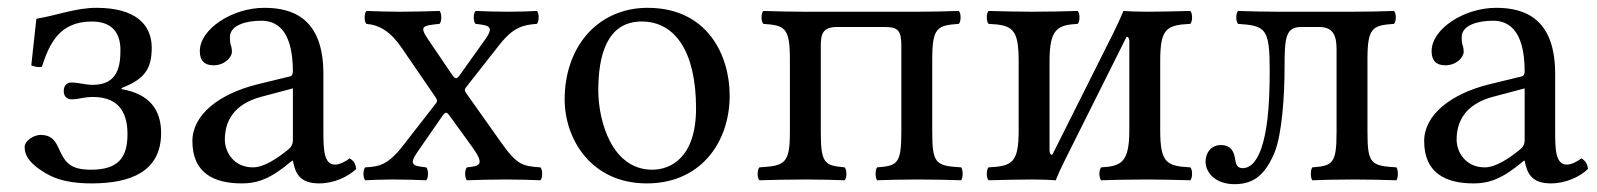

<svg xmlns="http://www.w3.org/2000/svg" viewBox="-20 -459 4083 491"><path d="M43 -83C43 -61 56 -45 77 -29C102 -11 135 10 214 10C314 10 392 -20 392 -119C392 -179 361.5 -219 291 -231V-234C351.5 -257 368 -285 368 -337C368 -395 328 -439 227 -439C173.5 -439 127 -420 73 -411L60 -292C68.1 -288.4 77.6 -286.5 87 -288C106 -346 131 -404 215 -404C270 -404 288 -371 288 -331C288 -289.5 281 -242 217 -242C198 -242 181 -248 162 -248C153 -248 143 -242 143 -226C143 -210 154 -205 163 -205C182 -205 193 -211 218 -211C292 -211 306 -160 306 -116C306 -57 283.5 -25 213 -25C156 -25 145.5 -46 129 -82C120.6 -100.4 110 -114 84 -114C66 -114 43 -99 43 -83Z M729 -233V-101C729 -88 723 -81 715 -75C689 -54 655 -31 627 -31C577 -31 555 -71 555 -102C555 -147 576 -193 650 -212ZM729 -48C735 -17 745.6 10 796 10C834.3 10 870.3 -7 891 -27C889.3 -39.3 885.3 -47.7 874 -54C866.5 -47.8 849.7 -38 837 -38C808 -38 807 -77 807 -123V-270C807 -412 729 -439 656 -439C574 -439 491 -385 491 -328C491 -304 503 -292 526 -292C555 -292 573 -313 573 -326C573 -333 572 -340 570 -344C569 -347 568 -353 568 -364C568 -395 610 -406 648 -406C682 -406 729 -389 729 -276C729 -269 726 -265 723 -264L637 -243C541 -219 472 -166 472 -98C472 -16 528 10 598 10C632.8 10 663 2 707 -32L727 -48Z M1075 -358C1052.1 -391.8 1059.3 -393.3 1104 -398C1110 -404 1110 -425 1104 -431C1077 -430 1033 -429 1003 -429C973 -429 943 -430 917 -431C911 -425 911 -404 917 -398C951 -395 979 -378 1007 -337L1094 -210C1098.9 -202.8 1098.6 -199.6 1095 -195L1011 -87C971.4 -36.1 949 -33 914 -31C908 -25 908 -4 914 2C934 1 956 0 986 0C1016 0 1044 1 1070 2C1076 -4 1076 -25 1070 -31C1034 -34.7 1025.5 -38.5 1048 -71L1111 -162C1119.3 -173.9 1122.7 -172.6 1129 -164L1187 -84C1221.8 -36.1 1205.7 -34.3 1174 -31C1168 -25 1168 -4 1174 2C1204 1 1237 0 1273 0C1311 0 1338 1 1362 2C1368 -4 1368 -25 1362 -31C1316.7 -34 1302.3 -37.1 1262 -94L1172 -221C1167.8 -226.9 1167.3 -230 1172 -236L1256 -343C1293 -390 1316.5 -395 1353 -398C1359 -404 1359 -425 1353 -431C1333 -430 1310 -429 1280 -429C1250 -429 1222 -430 1196 -431C1190 -425 1190 -404 1196 -398C1232.7 -394 1244.2 -390.9 1220 -357L1155 -266C1147.8 -256 1143.6 -256.8 1136 -268Z M1424 -205C1424 -103 1492 10 1634 10C1698.4 10 1746.8 -12.7 1780.9 -46C1825.7 -89.8 1846 -152.7 1846 -214C1846 -318 1789 -439 1636 -439C1570.2 -439 1515.9 -412 1479.3 -369C1443 -326.4 1424 -268.2 1424 -205ZM1621 -404C1707 -404 1760 -326 1760 -182C1760 -56 1695 -25 1648 -25C1544 -25 1510 -151 1510 -228C1510 -315 1531 -404 1621 -404Z M2324 -429H2040C2000 -429 1962 -430 1932 -431C1926 -425 1926 -404 1932 -398C1987 -394 2000 -389 2000 -307V-122C2000 -40 1987 -35 1922 -31C1916 -25 1916 -4 1922 2C1952 1 2000 0 2040 0C2080 0 2110 1 2140 2C2146 -4 2146 -25 2140 -31C2089 -36 2079 -40 2079 -122V-339C2079 -370 2082 -390 2121 -390H2242C2279 -390 2285 -379 2285 -339V-122C2285 -40 2275 -35 2223 -31C2218 -25 2218 -4 2223 2C2248 1 2285 0 2325 0C2365 0 2410 1 2438 2C2443 -4 2443 -25 2438 -31C2373 -35 2364 -40 2364 -122V-307C2364 -389 2377 -394 2432 -398C2438 -404 2438 -425 2432 -431C2402 -430 2364 -429 2324 -429Z M2671 -63C2668 -63 2664 -65 2664 -75V-303C2664 -386 2685 -395 2736 -398C2742 -404 2742 -425 2736 -431C2713 -430 2656 -429 2619 -429C2586.4 -429 2546 -430 2508 -431C2502 -425 2502 -404 2508 -398C2569 -395 2585 -386 2585 -303V-126C2585 -43 2569 -34 2508 -31C2502 -25 2502 -4 2508 2C2547 1 2587 0 2619 0C2641.6 0 2669 1 2680 2C2685 -11.8 2694.3 -31.7 2704.6 -52.2L2861 -365C2864 -365 2868 -363 2868 -353V-126C2868 -43 2847 -34 2796 -31C2790 -25 2790 -4 2796 2C2819 1 2873.2 0 2913 0C2943.8 0 2985 1 3024 2C3030 -4 3030 -25 3024 -31C2963 -34 2947 -43 2947 -126V-303C2947 -386 2963 -395 3024 -398C3030 -404 3030 -425 3024 -431C2984 -430 2943.8 -429 2913 -429C2890.8 -429 2863 -430 2853 -431C2845.2 -412.5 2836.1 -392.4 2827.1 -374.5Z M3477 -122V-307C3477 -389 3490 -394 3545 -398C3551 -404 3551 -425 3545 -431C3515 -430 3477 -429 3437 -429H3248C3215 -429 3176 -430 3146 -431C3140 -425 3140 -404 3146 -398C3216.7 -393 3227 -387 3227 -279C3227 -174 3219 -119 3205 -78C3192 -42 3175 -29 3158 -29C3145 -29 3141 -37 3139 -50C3136 -69 3130 -88 3102 -88C3077 -88 3063 -68 3063 -46C3063 -15 3091 12 3137 12C3188 12 3216 -14 3239 -68C3259 -116 3265 -218 3265 -286C3265 -364 3268 -390 3308 -390H3353C3391 -390 3398 -366 3398 -332V-122C3398 -40 3388 -35 3336 -31C3331 -25 3331 -4 3336 2C3361 1 3398 0 3438 0C3478 0 3523 1 3551 2C3556 -4 3556 -25 3551 -31C3486 -35 3477 -40 3477 -122Z M3879 -233V-101C3879 -88 3873 -81 3865 -75C3839 -54 3805 -31 3777 -31C3727 -31 3705 -71 3705 -102C3705 -147 3726 -193 3800 -212ZM3879 -48C3885 -17 3895.6 10 3946 10C3984.3 10 4020.3 -7 4041 -27C4039.3 -39.3 4035.3 -47.7 4024 -54C4016.5 -47.8 3999.7 -38 3987 -38C3958 -38 3957 -77 3957 -123V-270C3957 -412 3879 -439 3806 -439C3724 -439 3641 -385 3641 -328C3641 -304 3653 -292 3676 -292C3705 -292 3723 -313 3723 -326C3723 -333 3722 -340 3720 -344C3719 -347 3718 -353 3718 -364C3718 -395 3760 -406 3798 -406C3832 -406 3879 -389 3879 -276C3879 -269 3876 -265 3873 -264L3787 -243C3691 -219 3622 -166 3622 -98C3622 -16 3678 10 3748 10C3782.8 10 3813 2 3857 -32L3877 -48Z"/></svg>

Font: Libertinus Serif
Style: Regular
Weight: 400
Designer: Philipp H. Poll
Foundry: Khaled Hosny
Version: Version 6.2